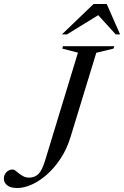

<svg xmlns="http://www.w3.org/2000/svg" viewBox="-72 -938 626 968"><path d="M284.5 -250Q266 -188 234.2 -139.8Q202.5 -91.5 164.5 -58Q126.5 -24.5 87.5 -7.2Q48.5 10 15 10Q-18 10 -35.2 -3.2Q-52.5 -16.5 -52.5 -37.5Q-52.5 -57.5 -39 -70.5Q-25.5 -83.5 -8.5 -83.5Q-1.5 -83.5 6.2 -77.5Q14 -71.5 24.2 -63.2Q34.5 -55 46.8 -48.8Q59 -42.5 74.5 -42.5Q102 -42.5 120.8 -59.8Q139.5 -77 155 -127.5L321 -672.5L242 -693L245.5 -705H504.5L500.5 -693L413.5 -672ZM240 -764.5 400 -918H466L533.5 -764.5H511.5L411.5 -874.5H444.5L265.5 -764.5Z"/></svg>

Font: Newsreader 60pt
Style: Italic
Weight: 400
Italic angle: -17°
Designer: Hugues Gentile
Foundry: Production Type
Version: Version 1.003